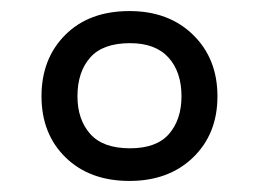

<svg xmlns="http://www.w3.org/2000/svg" viewBox="-20 -744 468 347"><path d="M214 -417Q142 -417 98.5 -459.5Q55 -502 55 -570Q55 -638 98 -681Q141 -724 214 -724Q285 -724 329 -681Q373 -638 373 -570Q373 -502 329 -459.5Q285 -417 214 -417ZM215 -476Q263 -476 285.5 -502Q308 -528 308 -570Q308 -614 284.5 -640Q261 -666 215 -666Q166 -666 143 -640Q120 -614 120 -570Q120 -528 143 -502Q166 -476 215 -476Z"/></svg>

Font: Noto Sans Marchen
Style: Regular
Weight: 400
Designer: Monotype Design Team
Foundry: Monotype Imaging Inc.
Version: Version 2.003; ttfautohint (v1.8.4.7-5d5b)